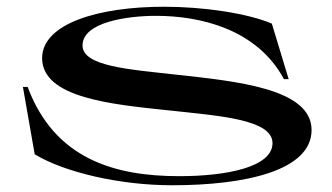

<svg xmlns="http://www.w3.org/2000/svg" viewBox="-20 -535 985 570"><path d="M491 15C710 15 905 -29 905 -149C905 -273 680 -294 497 -314C365 -329 225 -338 225 -400C225 -470 360 -488 443 -488C574 -488 743 -449 823 -300H837L787 -465C713 -496 584 -515 467 -515C272 -515 105 -465 105 -362C106 -244 312 -225 484 -207C630 -191 789 -181 789 -110C789 -39 653 -12 512 -12C320 -12 142 -63 62 -277H48L83 -77C172 -23 337 15 491 15Z"/></svg>

Font: Sprat Extended Medium
Style: Regular
Weight: 500
Width: 9
Designer: Ethan Nakache
Foundry: Collletttivo
Version: Version 2.000;Glyphs 3.2 (3217)